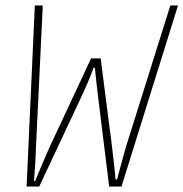

<svg xmlns="http://www.w3.org/2000/svg" viewBox="-20 -680 669 700"><path d="M77 0 107 -660H136L111 -140Q110 -105 108 -77.5Q106 -50 105 -35Q104 -20 104 -20H108Q113 -32 120 -48.5Q127 -65 134.5 -83Q142 -101 149 -117Q156 -133 160 -142L312 -467H347L380 -210Q384 -184 388 -148Q392 -112 396 -78.5Q400 -45 401 -26H407Q410 -37 414 -53Q418 -69 423 -86.5Q428 -104 432.5 -120Q437 -136 440 -147L601 -660H629L423 0H378L339 -316Q335 -345 331.5 -379Q328 -413 326 -433H321Q314 -412 299.5 -378Q285 -344 271 -315L123 0Z"/></svg>

Font: Source Code Pro ExtraLight ExtraLight
Style: Italic
Weight: 250
Italic angle: -11°
Monospace: yes
Version: Version 1.016;hotconv 1.0.116;makeotfexe 2.5.65601